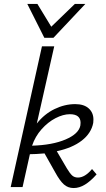

<svg xmlns="http://www.w3.org/2000/svg" viewBox="-20 -945 534 970"><path d="M192 -711H254L166 -321Q204 -369 255.5 -394Q307 -419 360 -419Q404 -419 428 -397.5Q452 -376 452 -341Q452 -330 451 -324Q441 -272 393.5 -235Q346 -198 267 -181L318 -94Q333 -69 344.5 -58.5Q356 -48 374 -48Q409 -48 445 -91L468 -64Q438 -30 409.5 -12.5Q381 5 352 5Q323 5 302.5 -13.5Q282 -32 259 -74L205 -170Q159 -166 131 -166L94 0H34ZM118 -925H169L239 -810L358 -925H411L250 -754H204ZM386 -311Q387 -316 387 -325Q387 -346 373.5 -357Q360 -368 333 -368Q299 -368 260.5 -348Q222 -328 190 -292Q158 -256 142 -209Q245 -212 311.5 -240.5Q378 -269 386 -311Z"/></svg>

Font: LXGW Bright GB
Style: Italic
Weight: 400
Italic angle: -12°
Designer: Christian Thalmann (Catharsis Fonts)
Foundry: LXGW / Christian Thalmann (Catharsis Fonts) / Fontworks Inc.
Version: Version 5.510